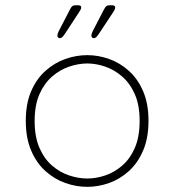

<svg xmlns="http://www.w3.org/2000/svg" viewBox="-20 -696 659 726"><path d="M310 10.5Q268 10.5 227 -4Q186 -18.5 152 -49Q118 -79.5 97.8 -126.8Q77.5 -174 77.5 -239Q77.5 -304 97.8 -351Q118 -398 152 -428.2Q186 -458.5 227 -473Q268 -487.5 310 -487.5Q351.5 -487.5 392.5 -473Q433.5 -458.5 467.2 -428.2Q501 -398 521.2 -351Q541.5 -304 541.5 -239Q541.5 -174 521.2 -126.8Q501 -79.5 467.2 -49Q433.5 -18.5 392.5 -4Q351.5 10.5 310 10.5ZM310 -21Q343 -21 377.5 -32.5Q412 -44 441.8 -69.5Q471.5 -95 489.8 -136.8Q508 -178.5 508 -239Q508 -298.5 489.8 -339.8Q471.5 -381 441.8 -406.8Q412 -432.5 377.5 -444.2Q343 -456 310 -456Q277 -456 242 -444.2Q207 -432.5 177.2 -406.8Q147.5 -381 129.2 -339.8Q111 -298.5 111 -239Q111 -178.5 129.2 -136.8Q147.5 -95 177.2 -69.5Q207 -44 242 -32.5Q277 -21 310 -21ZM330 -577 373 -660Q377.5 -668.5 381.5 -672.2Q385.5 -676 393 -676H405Q409 -676 412.2 -674.2Q415.5 -672.5 415.5 -667.5Q415.5 -661.5 409 -651.5L356.5 -572Q349.5 -561 344.5 -556.2Q339.5 -551.5 335 -551.5Q331.5 -551.5 328.5 -554Q325.5 -556.5 325.5 -561.5Q325.5 -567.5 330 -577ZM201.5 -577 244.5 -660Q248.5 -668.5 252.8 -672.2Q257 -676 264.5 -676H276.5Q280.5 -676 283.8 -674.2Q287 -672.5 287 -667.5Q287 -661.5 280 -651.5L228 -572Q221 -561 216 -556.2Q211 -551.5 206.5 -551.5Q203 -551.5 200 -554Q197 -556.5 197 -561.5Q197 -567.5 201.5 -577Z"/></svg>

Font: Sono ExtraLight
Style: Regular
Weight: 200
Designer: Tyler Finck
Foundry: Tyler Finck
Version: Version 2.112